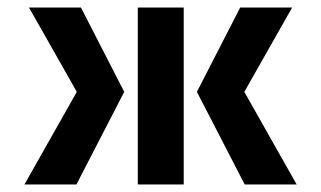

<svg xmlns="http://www.w3.org/2000/svg" viewBox="-20 -490 853 510"><path d="M346 -470H468V0H346ZM503 -246 618 -470H756L629 -246L768 0H630ZM310 -246 183 0H45L184 -246L57 -470H195Z"/></svg>

Font: Kreadon
Style: Bold
Weight: 700
Designer: Reiya WATANABE
Foundry: StudioGnu
Version: Version 1.003; ttfautohint (v1.8.4.7-5d5b);gftools[0.9.32]